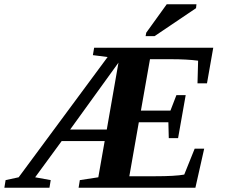

<svg xmlns="http://www.w3.org/2000/svg" viewBox="-99 -878 1062 898"><path d="M404.3 -611.3 335.4 -620.1 341.3 -654.8H898.4L869.1 -488.3H824.7L827.6 -594.2Q774.9 -601.1 700.2 -601.1H602.5L560.1 -360.8H698.2L726.1 -433.1H769.5L733.9 -231.9H690.4L688.5 -306.2H550.3L505.9 -53.7H625.5Q721.2 -53.7 762.7 -61.5L811.5 -182.6H856L814.9 0H268.6L274.4 -35.6L360.8 -48.8L390.6 -218.3H189.5L65.4 -48.8L138.2 -35.6L132.3 0H-78.6L-72.8 -35.6L-11.7 -48.8ZM400.4 -272 455.1 -585 229 -272ZM582 -709 585 -725.1 680.7 -857.9H819.8L817.9 -839.8L624 -709Z"/></svg>

Font: Tinos
Style: Bold Italic
Weight: 700
Italic angle: -16.333°
Designer: Steve Matteson
Foundry: Monotype Imaging Inc.
Version: Version 1.23